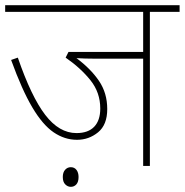

<svg xmlns="http://www.w3.org/2000/svg" viewBox="-20 -642 715 743"><path d="M560 -596V0H534V-415H345Q309 -415 276 -417Q331 -376 363 -329Q395 -282 395 -220Q395 -159 359.5 -130Q324 -101 278 -101Q230 -101 187.5 -130Q145 -159 105 -226.5Q65 -294 23 -410L49 -419Q101 -268 155 -197.5Q209 -127 276 -127Q321 -127 344.5 -151.5Q368 -176 368 -222Q368 -284 330 -331.5Q292 -379 234 -419L245 -441H534V-596H0V-622H675V-596ZM223 43Q223 25 232 15Q241 5 254 5Q268 5 276 15.5Q284 26 284 43Q284 62 275.5 71.5Q267 81 254 81Q242 81 232.5 71.5Q223 62 223 43Z"/></svg>

Font: Noto Sans Devanagari Thin
Style: Regular
Weight: 100
Designer: Jelle Bosma - Monotype Design Team
Foundry: Monotype Imaging Inc.
Version: Version 2.004; ttfautohint (v1.8.4.7-5d5b)